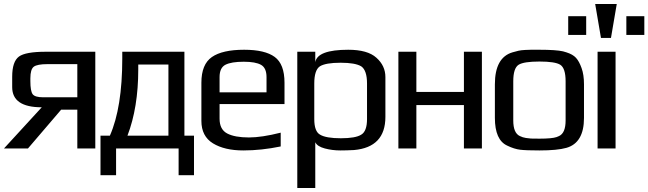

<svg xmlns="http://www.w3.org/2000/svg" viewBox="-37 -743 3245 961"><path d="M103 0H-17L172 -206Q24 -206 24 -307V-359Q24 -435 58 -460Q91 -484 192 -484H440V0H350V-194H269ZM201 -422Q149 -422 132 -409Q115 -396 115 -351V-337Q115 -287 126.5 -271.5Q138 -256 180 -256H350V-422Z M806 -64V-420H655V-395Q655 -205 601 -64ZM575 -450V-484H886V-64H934V134H857V0H544V134H466V-64H513Q575 -205 575 -450Z M1185 -494Q1289 -494 1338 -458Q1387 -422 1387 -329V-222H1062V-149Q1062 -95 1100 -75Q1138 -55 1209 -55Q1273 -55 1368 -79V-10Q1271 10 1181 10Q1087 10 1029 -25.5Q971 -61 971 -138V-329Q971 -421 1023.5 -457.5Q1076 -494 1185 -494ZM1183 -434Q1121 -434 1091.5 -419Q1062 -404 1062 -357V-281H1297V-357Q1297 -403 1269.5 -418.5Q1242 -434 1183 -434Z M1667 10Q1626 10 1588.5 0Q1551 -10 1541 -31V198H1451V-484H1541V-432Q1552 -494 1706 -494Q1803 -494 1847 -454Q1892 -414 1892 -357V-158Q1892 -6 1735 8Q1697 10 1667 10ZM1800 -147V-325Q1800 -391 1771 -411Q1741 -429 1668 -429Q1593 -429 1564 -411Q1536 -392 1536 -325V-147Q1536 -85 1565 -69Q1595 -51 1669 -51Q1743 -51 1771 -69Q1800 -86 1800 -147Z M2375 0H2285V-217H2047V0H1957V-484H2047V-283H2285V-484H2375Z M2886 -321V-153Q2886 -28 2798 -3Q2752 10 2663 10Q2597 10 2567 6.5Q2537 3 2502 -14Q2440 -42 2440 -153V-321Q2440 -455 2528 -481Q2545 -486 2558 -489Q2571 -492 2591.5 -493Q2612 -494 2620 -494Q2628 -494 2663 -494Q2746 -494 2781 -486Q2789 -484 2798 -481Q2830 -471 2846 -453.5Q2862 -436 2874 -402Q2886 -369 2886 -321ZM2794 -140V-336Q2794 -402 2767 -419Q2741 -435 2663 -435Q2585 -435 2559 -419Q2532 -402 2532 -336V-140Q2532 -77 2565 -62Q2579 -55 2595 -52.5Q2611 -50 2621 -49.5Q2631 -49 2663 -49Q2726 -49 2749 -57Q2755 -59 2761 -62Q2794 -77 2794 -140Z M2897 -568H2807V-662H2897ZM3188 -568H3098V-662H3188ZM3021 -553H2971L2942 -723H3050ZM3044 0H2954V-484H3044Z"/></svg>

Font: Gamestation Display
Style: Regular
Weight: 400
Designer: Jonas Hecksher
Foundry: Jonas Hecksher, Playtypeª, e-types AS
Version: Version 1.003